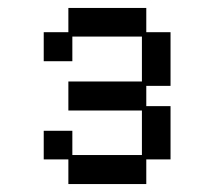

<svg xmlns="http://www.w3.org/2000/svg" viewBox="-20 -807 540 483"><path d="M152 -406H90V-478H162V-417H337V-529H152V-602H337V-715H162V-653H90V-726H152V-787H348V-726H409V-591H348V-540H409V-406H348V-344H152Z"/></svg>

Font: DotGothic16
Style: Regular
Weight: 400
Designer: Fontworks Inc.
Foundry: Fontworks Inc.
Version: Version 1.100